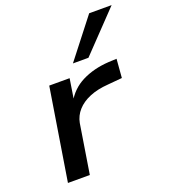

<svg xmlns="http://www.w3.org/2000/svg" viewBox="-139 -865 849 965"><g transform="rotate(-20 285.0 -382.5)"><path d="M58 0 137 -492H246L227 -371H219Q253 -434 315 -465Q377 -496 457 -501L501 -503L493 -403L415 -396Q359 -392 317 -374.5Q275 -357 249.5 -328.5Q224 -300 217 -263L175 0ZM287 -556 450 -765H570L370 -556Z"/></g></svg>

Font: Nunito Sans 10pt Expanded SemiBold
Style: Italic
Weight: 600
Width: 7
Italic angle: -9°
Designer: Vernon Adams
Foundry: Vernon Adams
Version: Version 3.101;gftools[0.9.27]